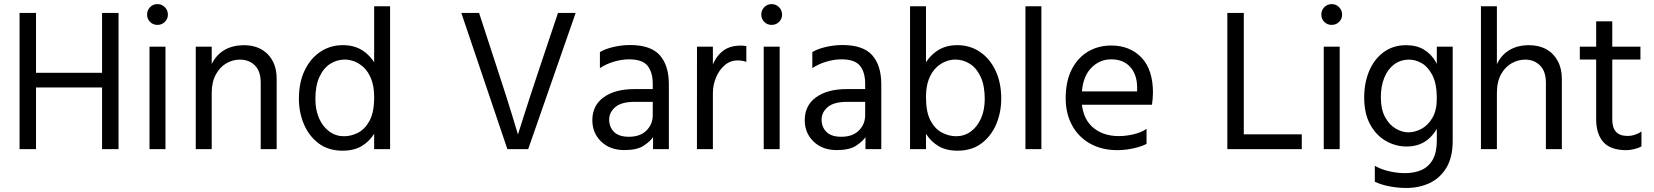

<svg xmlns="http://www.w3.org/2000/svg" viewBox="-20 -738 8184 950"><path d="M129.3 -305.3V-377.9H512.8V-305.3ZM485 0V-674H566.5V0ZM76.8 0V-674H158.2V0Z M719.8 0V-507H798.7V0ZM707.8 -665.8Q707.8 -687.4 722.6 -702.5Q737.3 -717.7 758.9 -717.7Q780.5 -717.7 795.6 -702.5Q810.7 -687.4 810.7 -665.8Q810.7 -644.3 795.6 -629.5Q780.5 -614.8 758.9 -614.8Q737.3 -614.8 722.6 -629.5Q707.8 -644.3 707.8 -665.8Z M948.6 0V-507H1027.5V0ZM1270 0V-328.1Q1270 -386.1 1241 -414.6Q1212 -443 1167.1 -443Q1131 -443 1099.4 -424.4Q1067.7 -405.9 1047.6 -368.8Q1027.5 -331.7 1027.5 -277.5H1002.6Q1002.6 -282.1 1002.6 -287.5Q1002.6 -292.9 1002.6 -298.5Q1002.6 -304 1002.6 -307.4Q1005 -376.2 1028.1 -422.3Q1051.3 -468.4 1092 -491.4Q1132.8 -514.4 1186.8 -514.4Q1261.2 -514.4 1305 -469.3Q1348.9 -424.2 1348.9 -348.7V0Z M1910.1 -707V0H1831.3V-707ZM1831.3 -256.6Q1831.3 -310.4 1817 -346.4Q1802.8 -382.5 1780.4 -403.7Q1757.9 -425 1733.2 -434.2Q1708.5 -443.3 1686.7 -443.3Q1646.6 -443.3 1613.3 -421.8Q1580 -400.3 1560.3 -357Q1540.5 -313.8 1540.5 -248.1Q1540.5 -193.4 1559.1 -151.9Q1577.7 -110.3 1609.8 -87.1Q1641.9 -63.9 1682.1 -63.9Q1718.3 -63.9 1752.5 -81.8Q1786.7 -99.7 1809 -141.5Q1831.3 -183.4 1831.3 -256.6ZM1876.2 -256.4Q1876.2 -207.3 1865.5 -160.4Q1854.7 -113.4 1830.8 -75.3Q1806.8 -37.2 1768.8 -14.8Q1730.7 7.6 1675.3 7.6Q1604.7 7.6 1556.6 -28.6Q1508.5 -64.8 1483.7 -123.6Q1458.9 -182.3 1458.9 -249.5Q1458.9 -329.3 1487.1 -388.8Q1515.3 -448.3 1564.5 -481.4Q1613.7 -514.6 1677.1 -514.6Q1740.2 -514.6 1784.5 -480.9Q1828.7 -447.2 1852.5 -389.1Q1876.2 -331 1876.2 -256.4Z M2828.3 -674 2593.4 0H2490.5L2262.6 -674H2350.4L2437.7 -406.6Q2488.9 -250.8 2515.9 -161.7Q2542.8 -72.6 2542.8 -72.6Q2542.8 -72.6 2571 -161.7Q2599.2 -250.8 2651.2 -406.6L2740.9 -674Z M3209.8 -168.6V-322.7Q3209.8 -380.2 3184.3 -412.3Q3158.7 -444.4 3092.4 -444.4Q3055.5 -444.4 3016.4 -432.5Q2977.3 -420.6 2948.3 -400.8V-480.4Q2973.6 -495.8 3014.8 -505.5Q3055.9 -515.2 3097.6 -515.2Q3199.8 -515.2 3244.6 -464.8Q3289.5 -414.3 3289.5 -321.1V0H3211.2V-59.6Q3198.4 -39.6 3165.5 -17.5Q3132.5 4.6 3069.4 4.6Q2998.2 4.6 2954.5 -37.6Q2910.8 -79.8 2910.8 -143.2Q2910.8 -216.6 2967.2 -256.9Q3023.5 -297.2 3118.1 -297.2H3222.8V-234.1H3121.7Q3053.9 -234.1 3024 -207.8Q2994.1 -181.5 2994.1 -146.3Q2994.1 -109.4 3018.1 -85.4Q3042.1 -61.3 3091.8 -61.3Q3147.5 -61.3 3178.6 -92.2Q3209.8 -123.2 3209.8 -168.6Z M3428.4 0 3428.6 -507H3507.3V0ZM3672.8 -509.9V-432Q3661.8 -435.8 3651.4 -437.4Q3641.1 -439 3629.7 -439Q3593.1 -439 3565.6 -415.2Q3538 -391.4 3522.7 -354.4Q3507.3 -317.3 3507.3 -276.7L3484.1 -293.9Q3485.4 -353.1 3501.4 -402.8Q3517.4 -452.6 3552.6 -482.5Q3587.7 -512.4 3645.1 -512.4Q3651.9 -512.4 3658.6 -511.9Q3665.2 -511.4 3672.8 -509.9Z M3758.8 0V-507H3837.7V0ZM3746.8 -665.8Q3746.8 -687.4 3761.6 -702.5Q3776.3 -717.7 3797.9 -717.7Q3819.5 -717.7 3834.6 -702.5Q3849.7 -687.4 3849.7 -665.8Q3849.7 -644.3 3834.6 -629.5Q3819.5 -614.8 3797.9 -614.8Q3776.3 -614.8 3761.6 -629.5Q3746.8 -644.3 3746.8 -665.8Z M4260.8 -168.6V-322.7Q4260.8 -380.2 4235.3 -412.3Q4209.7 -444.4 4143.4 -444.4Q4106.5 -444.4 4067.4 -432.5Q4028.3 -420.6 3999.3 -400.8V-480.4Q4024.6 -495.8 4065.8 -505.5Q4106.9 -515.2 4148.6 -515.2Q4250.8 -515.2 4295.6 -464.8Q4340.5 -414.3 4340.5 -321.1V0H4262.2V-59.6Q4249.4 -39.6 4216.5 -17.5Q4183.5 4.6 4120.4 4.6Q4049.2 4.6 4005.5 -37.6Q3961.8 -79.8 3961.8 -143.2Q3961.8 -216.6 4018.2 -256.9Q4074.5 -297.2 4169.1 -297.2H4273.8V-234.1H4172.7Q4104.9 -234.1 4075 -207.8Q4045.1 -181.5 4045.1 -146.3Q4045.1 -109.4 4069.1 -85.4Q4093.1 -61.3 4142.8 -61.3Q4198.5 -61.3 4229.6 -92.2Q4260.8 -123.2 4260.8 -168.6Z M4482.8 0V-707H4561.7V0ZM4561.7 -256.6Q4561.7 -183.4 4584.1 -141.5Q4606.5 -99.7 4640.9 -81.8Q4675.4 -63.9 4710.8 -63.9Q4751.1 -63.9 4783.2 -87.1Q4815.3 -110.3 4833.8 -151.9Q4852.4 -193.4 4852.4 -248.1Q4852.4 -313.8 4832.6 -357Q4812.9 -400.3 4779.6 -421.8Q4746.3 -443.3 4706.3 -443.3Q4684.5 -443.3 4659.7 -434.2Q4635 -425 4612.6 -403.7Q4590.1 -382.5 4575.9 -346.4Q4561.7 -310.4 4561.7 -256.6ZM4516.7 -256.4Q4516.7 -331 4540.4 -389.1Q4564.2 -447.2 4608.9 -480.9Q4653.5 -514.6 4715.8 -514.6Q4779.4 -514.6 4828.5 -481.4Q4877.6 -448.3 4905.8 -388.8Q4934 -329.3 4934 -249.5Q4934 -182.3 4909.3 -123.6Q4884.6 -64.8 4836.4 -28.6Q4788.2 7.6 4717.6 7.6Q4662.2 7.6 4624.2 -14.8Q4586.1 -37.2 4562.2 -75.3Q4538.2 -113.4 4527.5 -160.4Q4516.7 -207.3 4516.7 -256.4Z M5053.8 0V-707H5132.7V0Z M5303.8 -219.7V-285.8H5606.4Q5606.4 -288.8 5606.4 -296.1Q5606.4 -303.5 5606.4 -306.5Q5605.8 -369.5 5571.9 -407Q5538.1 -444.4 5477.9 -444.4Q5417 -444.4 5374.3 -396.4Q5331.7 -348.4 5331.7 -251.6Q5331.7 -160.3 5382.4 -112.4Q5433.2 -64.6 5516.6 -64.6Q5550.6 -64.6 5588.6 -73.5Q5626.6 -82.4 5653 -100.4V-25.8Q5634.2 -16.2 5609 -9.1Q5583.7 -2 5557.8 1.5Q5531.8 5 5509 5Q5432.5 5 5374.7 -27Q5316.8 -59.1 5284.9 -117.3Q5252.9 -175.5 5252.9 -251.6Q5252.9 -334.8 5282.1 -393.1Q5311.4 -451.4 5362.5 -482.1Q5413.6 -512.8 5478.2 -512.8Q5570.7 -512.8 5627.7 -453.3Q5684.8 -393.8 5684.8 -278.9Q5684.8 -270.1 5683.4 -250.9Q5681.9 -231.7 5679.9 -219.7Z M6052.8 -674V0H6134.2V-674ZM6071.4 -73.4V0H6421.1V-73.4Z M6529.8 0V-507H6608.7V0ZM6517.8 -665.8Q6517.8 -687.4 6532.6 -702.5Q6547.3 -717.7 6568.9 -717.7Q6590.5 -717.7 6605.6 -702.5Q6620.7 -687.4 6620.7 -665.8Q6620.7 -644.3 6605.6 -629.5Q6590.5 -614.8 6568.9 -614.8Q6547.3 -614.8 6532.6 -629.5Q6517.8 -644.3 6517.8 -665.8Z M6782.5 161.2V82.5Q6814.9 100.8 6854.8 109.7Q6894.6 118.7 6931.6 118.7Q6978.9 118.7 7014.3 102.7Q7049.7 86.6 7069.5 51.1Q7089.2 15.6 7089.2 -41.5V-507H7167.8V-41.1Q7167.8 40.2 7136.7 91.8Q7105.5 143.4 7053.7 167.7Q7001.9 192.1 6938.7 192.1Q6899.8 192.1 6858.4 184.7Q6817 177.4 6782.5 161.2ZM6936.4 -514.4Q6989.9 -514.4 7026 -492.2Q7062.1 -470.1 7083.6 -432.5Q7105.2 -394.9 7115 -349.2Q7124.8 -303.5 7124.8 -256.6Q7124.8 -255.6 7124.8 -254.4Q7124.8 -253.2 7124.8 -251.4Q7124.8 -184.8 7103.6 -130.8Q7082.4 -76.7 7041.3 -44.9Q7000.3 -13.1 6939.7 -13.1Q6885.7 -13.1 6837.4 -40.5Q6789.2 -68 6759.6 -122Q6729.9 -176 6729.9 -255.1Q6729.9 -329.3 6755.2 -388.1Q6780.4 -447 6827.2 -480.7Q6874 -514.4 6936.4 -514.4ZM6948.9 -83.2Q6980.3 -83.2 7012.7 -100.2Q7045.1 -117.2 7067.1 -154.3Q7089.2 -191.4 7089.2 -251.6Q7089.2 -322.7 7068 -364.6Q7046.8 -406.4 7015.7 -424.7Q6984.6 -442.9 6953 -442.9Q6909 -442.9 6877.8 -419.1Q6846.5 -395.3 6829.5 -353.8Q6812.4 -312.3 6812.4 -257.3Q6812.4 -196.3 6833.7 -157.8Q6855 -119.3 6886.5 -101.3Q6918.1 -83.2 6948.9 -83.2Z M7307.6 0V-707H7386.5V0ZM7629 0V-327.6Q7629 -385.3 7599.9 -414.1Q7570.8 -443 7526.3 -443Q7492.4 -443 7460.4 -425.5Q7428.4 -408 7407.4 -371.1Q7386.5 -334.3 7386.5 -277.5L7361 -288.6Q7361.4 -364.2 7383.6 -414.3Q7405.9 -464.4 7446.9 -489.4Q7488 -514.4 7545.6 -514.4Q7595 -514.4 7631.3 -494.1Q7667.6 -473.8 7687.7 -436.2Q7707.9 -398.7 7707.9 -347.5V0Z M7877.7 -148.3V-632.5H7957.4V-145.7Q7957.4 -106.6 7975.9 -86Q7994.3 -65.4 8033.1 -65.4Q8051.7 -65.4 8070.3 -71.6Q8088.9 -77.8 8101.8 -87.8V-13.4Q8087.1 -5.2 8065.2 -0.1Q8043.3 5 8027.8 5Q7948.7 5 7913.2 -35.2Q7877.7 -75.3 7877.7 -148.3ZM7796.8 -443.4V-507H8096.7V-443.4Z"/></svg>

Font: Hind Variable Light
Style: Regular
Weight: 300
Designer: Manushi Parikh, Satya Rajpurohit
Foundry: Indian Type Foundry
Version: Version 3.000